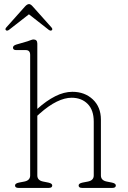

<svg xmlns="http://www.w3.org/2000/svg" viewBox="-20 -919 624 939"><path d="M162.5 -706V-386.5Q207 -426.5 250 -448.2Q293 -470 334 -470Q394.5 -470 434 -432.8Q473.5 -395.5 473.5 -334V-61Q473.5 -36.5 502.5 -31L527.5 -26Q546.5 -22 546.5 -12Q546.5 0 529.5 0H381.5Q364.5 0 364.5 -12Q364.5 -22 383.5 -26L409.5 -31Q438.5 -36.5 438.5 -61V-324Q438.5 -381 408.5 -411Q378.5 -441 330 -441Q297 -441 257.8 -422Q218.5 -403 173.5 -363L162.5 -353V-61Q162.5 -36.5 191.5 -31L216.5 -26Q235.5 -22 235.5 -12Q235.5 0 218.5 0H70.5Q53.5 0 53.5 -12Q53.5 -22 72.5 -26L98.5 -31Q127.5 -36.5 127.5 -61V-650Q127.5 -674 106.5 -674H59.5Q43.5 -674 43.5 -686Q43.5 -696 59.5 -701L114.5 -717Q122 -719.5 130.5 -722.8Q139 -726 143.5 -726Q162.5 -726 162.5 -706ZM232.5 -770.5Q227 -767 218.5 -773L121.5 -849L24 -773Q15.5 -767 10 -770.5Q3 -775.5 10.5 -784.5L102.5 -887.5Q113 -899 122 -899Q130 -899 140 -887.5L232 -784.5Q239.5 -775.5 232.5 -770.5Z"/></svg>

Font: Fraunces 9pt SuperSoft Thin
Style: Regular
Weight: 100
Version: Version 1.000;[b76b70a41]